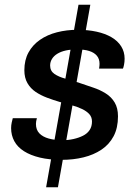

<svg xmlns="http://www.w3.org/2000/svg" viewBox="-20 -743 564 812"><path d="M175 49 312 -723H362L225 49ZM241 -67Q189 -67 149 -76.5Q109 -86 81.5 -103.5Q54 -121 40.5 -146Q27 -171 27 -201Q27 -213 29.5 -224.5Q32 -236 34 -243H136Q134 -237 133 -230Q132 -223 132 -219Q132 -194 146.5 -179Q161 -164 186.5 -157Q212 -150 244 -150Q268 -150 290.5 -155Q313 -160 331 -169Q349 -178 359 -193Q369 -208 369 -229Q369 -248 357.5 -260.5Q346 -273 327 -282Q308 -291 283.5 -298Q259 -305 232 -312Q205 -320 178.5 -330Q152 -340 130.5 -354.5Q109 -369 96 -391.5Q83 -414 83 -446Q83 -489 100.5 -521Q118 -553 149 -574.5Q180 -596 221 -606.5Q262 -617 308 -617Q352 -617 388.5 -609Q425 -601 451.5 -585.5Q478 -570 492.5 -547Q507 -524 507 -495Q507 -481 504.5 -469Q502 -457 500 -453H399Q400 -459 400.5 -464Q401 -469 401 -473Q401 -494 389.5 -507.5Q378 -521 357 -527.5Q336 -534 306 -534Q279 -534 258.5 -529.5Q238 -525 223 -516Q208 -507 200 -494Q192 -481 192 -466Q192 -443 210 -430.5Q228 -418 256 -410.5Q284 -403 317 -392Q346 -382 374.5 -372.5Q403 -363 427 -348Q451 -333 465 -309.5Q479 -286 479 -251Q479 -202 460.5 -167Q442 -132 409 -110Q376 -88 333 -77.5Q290 -67 241 -67Z"/></svg>

Font: Archivo SemiBold Medium
Style: Italic
Weight: 500
Italic angle: -10°
Version: Version 2.001